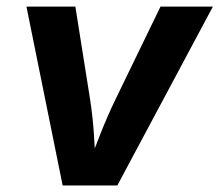

<svg xmlns="http://www.w3.org/2000/svg" viewBox="-20 -566 670 586"><path d="M171.2 0 60.7 -545.9H210L255 -262.5Q263.2 -209.6 266.7 -155.3Q270.1 -101 273.5 -43.1H242.1Q264.6 -101 285.6 -155.1Q306.6 -209.1 332.4 -262.5L469.9 -545.9H629.8L338.1 0Z"/></svg>

Font: Inter
Style: Italic
Weight: 400
Italic angle: -9.3988°
Designer: Rasmus Andersson
Foundry: rsms
Version: Version 4.001;git-66647c0bb